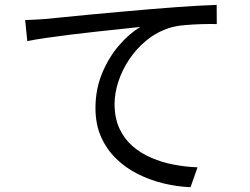

<svg xmlns="http://www.w3.org/2000/svg" viewBox="-20 -748 1040 799"><path d="M84.7 -664.4Q113.5 -665.4 136.6 -666.9Q159.7 -668.4 174.3 -669.4Q198.3 -671.8 243.5 -676.4Q288.7 -681 348.1 -686.7Q407.5 -692.5 475.3 -698.4Q543.1 -704.3 612.1 -710.3Q667 -714.9 715.9 -718.4Q764.8 -721.9 806.8 -724.3Q848.8 -726.7 881.7 -727.7L882.1 -647.9Q853.7 -648.5 817.7 -647.5Q781.6 -646.5 746.8 -643.3Q712 -640.1 686.5 -632.3Q633 -615.3 590.4 -580.6Q547.8 -545.8 518 -501.2Q488.2 -456.5 472.5 -408.2Q456.8 -359.9 456.8 -315.5Q456.8 -256.9 476.9 -213.4Q496.9 -170 531.5 -140Q566.1 -110 610.3 -91.1Q654.5 -72.1 703.8 -62.8Q753 -53.5 802 -51.7L773 30.9Q717.6 28.9 661.3 15.4Q605 1.9 553.9 -23.7Q502.8 -49.2 463.1 -88Q423.4 -126.7 400.3 -178.9Q377.3 -231.1 377.3 -298.2Q377.3 -376.3 404.8 -442.8Q432.3 -509.2 475.3 -559Q518.2 -608.9 564.1 -635.9Q532 -632.3 484.8 -627.4Q437.6 -622.5 383.5 -616.6Q329.4 -610.6 275 -604Q220.6 -597.4 173.3 -590.5Q126 -583.6 93.6 -576.9Z"/></svg>

Font: Noto Sans JP
Style: Regular
Weight: 100
Designer: Ryoko NISHIZUKA 西塚涼子 (kana, bopomofo & ideographs); Paul D. Hunt (Latin, Greek & Cyrillic); Sandoll Communications 산돌커뮤니
Foundry: Adobe
Version: Version 2.004;hotconv 1.0.118;makeotfexe 2.5.65603